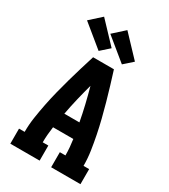

<svg xmlns="http://www.w3.org/2000/svg" viewBox="-235 -1103 1070 1214"><g transform="rotate(30 300.0 -496.0)"><path d="M44 0V-110H85Q85 -164 93 -217Q101 -270 111.5 -322.5Q122 -375 135 -426.5Q148 -478 162.5 -530Q177 -582 192.5 -633Q208 -684 224 -735H376Q392 -684 407.5 -633Q423 -582 437.5 -530Q452 -478 465 -426.5Q478 -375 488.5 -322.5Q499 -270 507 -217Q515 -164 515 -110H556V0H342V-110H383Q383 -139 380.5 -168Q378 -197 374 -225H226Q222 -197 219.5 -168Q217 -139 217 -110H258V0ZM245 -335H355Q344 -395 330 -453.5Q316 -512 300 -570Q284 -512 270 -453.5Q256 -395 245 -335ZM404 -787 244 -918 326 -992 467 -843ZM234 -787 74 -918 156 -992 297 -843Z"/></g></svg>

Font: Iosevka Curly Slab XBdEx
Style: Regular
Weight: 800
Width: 7
Monospace: yes
Designer: Belleve Invis
Foundry: Belleve Invis
Version: Version 11.0.0; ttfautohint (v1.8.3)